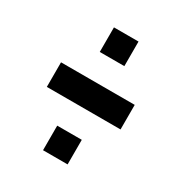

<svg xmlns="http://www.w3.org/2000/svg" viewBox="-150 -985 800 846"><g transform="rotate(30 250.0 -562.5)"><path d="M62.5 -625H437.5V-500H62.5ZM187.5 -375H312.5V-250H187.5ZM187.5 -875H312.5V-750H187.5Z"/></g></svg>

Font: Amiga Topaz Unicode Rus
Style: Regular
Weight: 400
Designer: dMG of Trueschool and Divine Stylers
Foundry: dMG of Trueschool and Divine Stylers
Version: Version 1.1